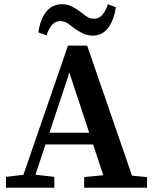

<svg xmlns="http://www.w3.org/2000/svg" viewBox="-20 -881 724 901"><path d="M8 0V-51L110 -63H130L235 -51V0ZM69 0 299 -667H389L619 0H484L297 -566H311L300 -523L126 0ZM176 -203V-258H473V-203ZM375 0V-50L497 -62H543L670 -50V0ZM160 -729Q169 -791 197 -826Q225 -861 270 -861Q295 -861 314 -852Q333 -843 351 -830Q367 -818 384 -805.5Q401 -793 421 -793Q444 -793 460 -811Q476 -829 486 -861L524 -847Q514 -785 487 -749.5Q460 -714 416 -714Q391 -714 371.5 -723Q352 -732 336 -743Q318 -756 301 -769Q284 -782 263 -782Q240 -782 224.5 -764.5Q209 -747 198 -715Z"/></svg>

Font: Source Serif 4 18pt SemiBold
Style: Regular
Weight: 600
Designer: Frank Grießhammer
Foundry: Adobe Systems Incorporated
Version: Version 4.004;hotconv 1.0.116;makeotfexe 2.5.65601